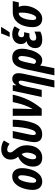

<svg xmlns="http://www.w3.org/2000/svg" viewBox="1272 -2082 1049 3634"><g transform="rotate(-90 1797.0 -264.5)"><path d="M20 -171Q20 -251 47 -341Q74 -431 131.5 -494.5Q189 -558 277 -558Q349 -558 390.5 -509Q432 -460 432 -376Q432 -290 404.5 -200.5Q377 -111 319.5 -50.5Q262 10 178 10Q103 10 61.5 -38Q20 -86 20 -171ZM297 -377Q297 -444 259 -444Q228 -444 204.5 -396.5Q181 -349 168 -283.5Q155 -218 155 -170Q155 -104 194 -104Q223 -104 246.5 -150.5Q270 -197 283.5 -262Q297 -327 297 -377Z M461 -166Q461 -260 512 -335.5Q563 -411 649 -445Q621 -478 607.5 -512Q594 -546 594 -588Q594 -668 647.5 -717Q701 -766 787 -766Q839 -766 883 -752Q927 -738 955 -715L892 -609Q834 -653 783 -653Q757 -653 743 -638Q729 -623 729 -596Q729 -575 741.5 -555Q754 -535 778 -507Q800 -480 801 -478Q834 -434 849.5 -387Q865 -340 865 -286Q865 -203 838 -135.5Q811 -68 757.5 -29Q704 10 629 10Q545 10 503 -36Q461 -82 461 -166ZM726 -277Q726 -337 698 -379Q673 -366 650 -329.5Q627 -293 613.5 -249Q600 -205 600 -169Q600 -140 610 -122Q620 -104 640 -104Q668 -104 687.5 -134Q707 -164 716.5 -205Q726 -246 726 -277Z M924 -138Q924 -181 939 -253L1001 -548H1135L1068 -231Q1059 -188 1059 -160Q1059 -111 1090 -111Q1130 -111 1157.5 -184Q1185 -257 1199.5 -359Q1214 -461 1216 -548H1349Q1346 -317 1284.5 -154Q1223 9 1075 9Q924 9 924 -138Z M1422 -548H1559L1554 -283Q1552 -203 1550 -169Q1593 -241 1625 -331.5Q1657 -422 1683 -548H1823Q1788 -387 1724.5 -255.5Q1661 -124 1556 0H1424Z M2076 -316Q2088 -367 2088 -397Q2088 -436 2059 -436Q2030 -436 2010 -397Q1990 -358 1974 -286L1914 0H1779L1896 -548H2003L1999 -481H2002Q2052 -558 2118 -558Q2166 -558 2197.5 -529.5Q2229 -501 2229 -438Q2229 -395 2219 -350L2093 240H1959Z M2300 -286Q2320 -381 2347.5 -440Q2375 -499 2418 -528.5Q2461 -558 2527 -558Q2608 -558 2650 -510Q2692 -462 2692 -377Q2692 -298 2666 -207Q2640 -116 2591 -53Q2542 10 2477 10Q2408 10 2375 -31Q2373 -6 2361 52L2323 240H2189ZM2554 -377Q2554 -409 2543.5 -426Q2533 -443 2516 -443Q2498 -443 2484.5 -428Q2471 -413 2458.5 -377.5Q2446 -342 2432 -276L2404 -144Q2422 -107 2451 -107Q2482 -107 2505.5 -156Q2529 -205 2541.5 -270.5Q2554 -336 2554 -377Z M2704 -124Q2704 -180 2737.5 -227Q2771 -274 2833 -286L2834 -291Q2781 -315 2781 -397Q2781 -442 2804 -479Q2827 -516 2868.5 -537Q2910 -558 2963 -558Q3054 -558 3117 -513L3057 -413Q3037 -429 3013.5 -437.5Q2990 -446 2970 -446Q2942 -446 2926 -428Q2910 -410 2910 -379Q2910 -355 2924 -344Q2938 -333 2967 -333H3005L2983 -233H2937Q2897 -233 2871.5 -212Q2846 -191 2846 -154Q2846 -129 2859 -116.5Q2872 -104 2902 -104Q2954 -104 3017 -139V-27Q2983 -8 2943 1Q2903 10 2865 10Q2704 10 2704 -124ZM2921 -619Q2931 -640 2951 -688.5Q2971 -737 2982 -769H3103L3101 -759Q3081 -725 3051 -678Q3021 -631 3002 -606H2918Z M3101 -172Q3101 -263 3130 -349Q3159 -435 3223.5 -491.5Q3288 -548 3388 -548H3594L3569 -434H3483Q3506 -391 3506 -327Q3506 -251 3474.5 -172.5Q3443 -94 3386.5 -42Q3330 10 3258 10Q3184 10 3142.5 -38Q3101 -86 3101 -172ZM3376 -373Q3376 -404 3372 -434H3364Q3322 -434 3293 -391.5Q3264 -349 3250 -287.5Q3236 -226 3236 -171Q3236 -104 3275 -104Q3304 -104 3327 -148Q3350 -192 3363 -255.5Q3376 -319 3376 -373Z"/></g></svg>

Font: Noto Sans Display Ex Bold Cond
Style: Italic
Weight: 800
Width: 3
Italic angle: -12°
Designer: Monotype Design team
Foundry: Monotype Imaging Inc.
Version: Version 1.000